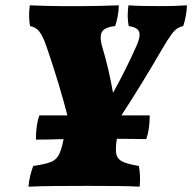

<svg xmlns="http://www.w3.org/2000/svg" viewBox="-20 -699 723 722"><path d="M87 3Q89 -19 94 -39.5Q99 -60 105 -75Q149 -81 171.5 -90Q194 -99 204.5 -123.5Q215 -148 223 -197L234 -263Q218 -325 199.5 -386Q181 -447 160 -509Q148 -546 138 -564.5Q128 -583 117.5 -590.5Q107 -598 93 -601Q90 -615 89.5 -636Q89 -657 92 -679Q118 -678 149 -677Q180 -676 207.5 -676Q235 -676 249 -676Q267 -676 297 -676Q327 -676 361.5 -677Q396 -678 427 -679Q426 -655 422 -635Q418 -615 413 -601Q370 -596 362 -576.5Q354 -557 365 -521Q377 -481 387 -438.5Q397 -396 405 -350Q429 -393 451 -437Q473 -481 493 -526Q509 -561 503.5 -578.5Q498 -596 464 -601Q457 -636 463 -679Q488 -677 523 -676.5Q558 -676 580 -676Q608 -676 630 -676.5Q652 -677 683 -679Q681 -637 669 -601Q658 -599 647.5 -592.5Q637 -586 624 -568.5Q611 -551 590 -515Q514 -384 434 -261L421 -187Q414 -147 416.5 -125Q419 -103 438.5 -92.5Q458 -82 502 -75Q506 -56 506.5 -35.5Q507 -15 505 3Q472 1 421 0.5Q370 0 309 0Q242 0 185 0.5Q128 1 87 3ZM115 -174Q115 -203 118.5 -226Q122 -249 128 -265H543Q543 -212 530 -176Q484 -177 427 -177Q370 -177 322 -177Q248 -177 202 -175.5Q156 -174 115 -174Z"/></svg>

Font: Vollkorn Black
Style: Italic
Weight: 900
Italic angle: -11°
Designer: Friedrich Althausen
Foundry: Friedrich Althausen
Version: Version 5.000; ttfautohint (v1.8.3)